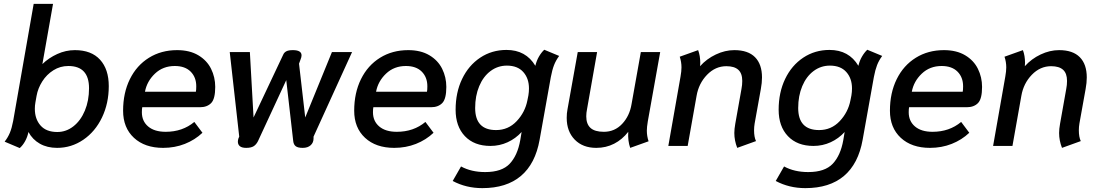

<svg xmlns="http://www.w3.org/2000/svg" viewBox="-20 -754 5682 992"><path d="M4 -22Q21 -44 31 -68Q41 -92 48 -129L154 -734H254L199 -423Q232 -455 276 -475Q320 -495 367 -495Q452 -495 497 -445.5Q542 -396 542 -309Q542 -220 507 -147Q472 -74 410.5 -32Q349 10 275 10Q224 10 186 -11.5Q148 -33 127 -72Q122 -47 110 -25Q98 -3 82 11ZM440 -298Q440 -413 333 -413Q291 -413 256 -391Q221 -369 198.5 -333.5Q176 -298 169 -259L163 -225Q160 -209 160 -192Q160 -139 189.5 -105.5Q219 -72 276 -72Q322 -72 359.5 -101.5Q397 -131 418.5 -182.5Q440 -234 440 -298Z M616 -182Q616 -274 651 -345Q686 -416 749.5 -455.5Q813 -495 895 -495Q960 -495 1004.5 -468.5Q1049 -442 1070.5 -398.5Q1092 -355 1092 -305Q1092 -243 1071 -221.5Q1050 -200 1013 -200H715Q713 -191 713 -174Q713 -128 745.5 -100.5Q778 -73 836 -73Q923 -73 984 -124L1026 -68Q987 -31 935 -10.5Q883 10 823 10Q728 10 672 -42Q616 -94 616 -182ZM992 -280Q994 -289 994 -308Q994 -355 965 -384Q936 -413 883 -413Q822 -413 780.5 -373.5Q739 -334 729 -280Z M1209 -22Q1209 -30 1212 -39L1216 -48L1167 -485H1271L1290 -147L1443 -471Q1448 -483 1459.5 -489Q1471 -495 1493 -495Q1538 -495 1538 -468Q1538 -459 1533 -447L1525 -425L1557 -147L1695 -485H1799L1600 -48V-39Q1600 -17 1585 -3.5Q1570 10 1544 10Q1519 10 1508 1.5Q1497 -7 1495 -25L1459 -340L1313 -25Q1304 -7 1290.5 1.5Q1277 10 1252 10Q1230 10 1219.5 1.5Q1209 -7 1209 -22Z M1810 -182Q1810 -274 1845 -345Q1880 -416 1943.5 -455.5Q2007 -495 2089 -495Q2154 -495 2198.5 -468.5Q2243 -442 2264.5 -398.5Q2286 -355 2286 -305Q2286 -243 2265 -221.5Q2244 -200 2207 -200H1909Q1907 -191 1907 -174Q1907 -128 1939.5 -100.5Q1972 -73 2030 -73Q2117 -73 2178 -124L2220 -68Q2181 -31 2129 -10.5Q2077 10 2017 10Q1922 10 1866 -42Q1810 -94 1810 -182ZM2186 -280Q2188 -289 2188 -308Q2188 -355 2159 -384Q2130 -413 2077 -413Q2016 -413 1974.5 -373.5Q1933 -334 1923 -280Z M2319 181 2362 106Q2415 135 2487 135Q2573 135 2613.5 92Q2654 49 2668 -30L2675 -72Q2644 -38 2602.5 -19Q2561 0 2514 0Q2430 0 2382 -50.5Q2334 -101 2334 -187Q2334 -276 2367.5 -346Q2401 -416 2461 -456Q2521 -496 2597 -496Q2697 -496 2746 -414Q2752 -440 2764.5 -461.5Q2777 -483 2792 -497L2869 -465Q2852 -442 2842.5 -417.5Q2833 -393 2826 -356L2768 -32Q2746 92 2671.5 155Q2597 218 2472 218Q2388 218 2319 181ZM2705 -236 2710 -261Q2713 -279 2713 -297Q2713 -349 2683.5 -382Q2654 -415 2599 -415Q2552 -415 2514.5 -387Q2477 -359 2456 -309Q2435 -259 2435 -196Q2435 -82 2543 -82Q2606 -82 2649.5 -128Q2693 -174 2705 -236Z M2908 -145Q2908 -169 2912 -189L2965 -485H3065L3013 -190Q3009 -171 3009 -153Q3009 -113 3031 -93Q3053 -73 3100 -73Q3156 -73 3194.5 -114Q3233 -155 3243 -216L3291 -485H3391L3327 -127Q3322 -97 3322 -79Q3322 -51 3331 -24L3236 10Q3223 -27 3226 -73Q3195 -33 3153 -11.5Q3111 10 3061 10Q2991 10 2949.5 -32.5Q2908 -75 2908 -145Z M3774 -67Q3774 -87 3779 -115L3811 -295Q3815 -315 3815 -336Q3815 -375 3794.5 -393.5Q3774 -412 3733 -412Q3676 -412 3633 -367.5Q3590 -323 3579 -259L3533 0H3433L3496 -358Q3501 -386 3501 -406Q3501 -434 3492 -461L3587 -495Q3598 -466 3598 -429Q3598 -418 3597 -412Q3631 -450 3678.5 -472.5Q3726 -495 3774 -495Q3845 -495 3881 -458.5Q3917 -422 3917 -354Q3917 -326 3911 -294L3879 -116Q3876 -98 3876 -81Q3876 -46 3886 -25L3789 10Q3774 -28 3774 -67Z M3988 181 4031 106Q4084 135 4156 135Q4242 135 4282.5 92Q4323 49 4337 -30L4344 -72Q4313 -38 4271.5 -19Q4230 0 4183 0Q4099 0 4051 -50.5Q4003 -101 4003 -187Q4003 -276 4036.5 -346Q4070 -416 4130 -456Q4190 -496 4266 -496Q4366 -496 4415 -414Q4421 -440 4433.5 -461.5Q4446 -483 4461 -497L4538 -465Q4521 -442 4511.5 -417.5Q4502 -393 4495 -356L4437 -32Q4415 92 4340.5 155Q4266 218 4141 218Q4057 218 3988 181ZM4374 -236 4379 -261Q4382 -279 4382 -297Q4382 -349 4352.5 -382Q4323 -415 4268 -415Q4221 -415 4183.5 -387Q4146 -359 4125 -309Q4104 -259 4104 -196Q4104 -82 4212 -82Q4275 -82 4318.5 -128Q4362 -174 4374 -236Z M4578 -182Q4578 -274 4613 -345Q4648 -416 4711.5 -455.5Q4775 -495 4857 -495Q4922 -495 4966.5 -468.5Q5011 -442 5032.5 -398.5Q5054 -355 5054 -305Q5054 -243 5033 -221.5Q5012 -200 4975 -200H4677Q4675 -191 4675 -174Q4675 -128 4707.5 -100.5Q4740 -73 4798 -73Q4885 -73 4946 -124L4988 -68Q4949 -31 4897 -10.5Q4845 10 4785 10Q4690 10 4634 -42Q4578 -94 4578 -182ZM4954 -280Q4956 -289 4956 -308Q4956 -355 4927 -384Q4898 -413 4845 -413Q4784 -413 4742.5 -373.5Q4701 -334 4691 -280Z M5452 -67Q5452 -87 5457 -115L5489 -295Q5493 -315 5493 -336Q5493 -375 5472.5 -393.5Q5452 -412 5411 -412Q5354 -412 5311 -367.5Q5268 -323 5257 -259L5211 0H5111L5174 -358Q5179 -386 5179 -406Q5179 -434 5170 -461L5265 -495Q5276 -466 5276 -429Q5276 -418 5275 -412Q5309 -450 5356.5 -472.5Q5404 -495 5452 -495Q5523 -495 5559 -458.5Q5595 -422 5595 -354Q5595 -326 5589 -294L5557 -116Q5554 -98 5554 -81Q5554 -46 5564 -25L5467 10Q5452 -28 5452 -67Z"/></svg>

Font: Niramit Medium
Style: Italic
Weight: 500
Italic angle: -10°
Designer: Katatrad Aksorn Co.,Ltd.
Foundry: Cadson Demak Co.,Ltd.
Version: Version 1.000; ttfautohint (v1.6)